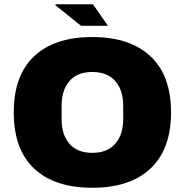

<svg xmlns="http://www.w3.org/2000/svg" viewBox="-20 -875 873 907"><path d="M45 -344Q45 -519 141.5 -609.5Q238 -700 416 -700Q594 -700 691 -609Q788 -518 788 -344Q788 -170 691 -79Q594 12 416 12Q238 12 141.5 -78.5Q45 -169 45 -344ZM562 -312V-376Q562 -449 524.5 -492Q487 -535 416 -535Q345 -535 308 -492Q271 -449 271 -376V-312Q271 -239 308 -196Q345 -153 416 -153Q487 -153 524.5 -196Q562 -239 562 -312ZM241 -851 243 -855H419L490 -753H363Z"/></svg>

Font: Archivo Black
Style: Regular
Weight: 400
Designer: Hector Gatti
Foundry: Omnibus-Type
Version: Version 1.101; ttfautohint (v1.8)